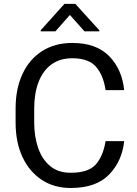

<svg xmlns="http://www.w3.org/2000/svg" viewBox="-20 -937 691 967"><path d="M511.7 -226.1H605.5Q594.7 -125 529.3 -57.6Q463.9 9.8 335.9 9.8Q252.4 9.8 190.2 -31.2Q127.9 -72.3 93.3 -146.2Q58.6 -220.2 58.6 -319.8V-390.6Q58.6 -490.2 93.3 -564.5Q127.9 -638.7 192.1 -679.7Q256.3 -720.7 344.2 -720.7Q464.8 -720.7 529.8 -654.3Q594.7 -587.9 605.5 -482.9H511.7Q501 -557.1 463.9 -600.3Q426.8 -643.6 344.2 -643.6Q281.2 -643.6 238.5 -612.1Q195.8 -580.6 174.1 -523.7Q152.3 -466.8 152.3 -391.6V-319.8Q152.3 -250 171.9 -192.6Q191.4 -135.3 231.9 -101.1Q272.5 -66.9 335.9 -66.9Q425.8 -66.9 462.6 -108.9Q499.5 -150.9 511.7 -226.1ZM359.4 -917.5 480.5 -784.2V-779.3H405.3L332 -861.8L259.3 -779.3H185.1V-784.7L304.7 -917.5Z"/></svg>

Font: RobotoDEMO
Style: Regular
Weight: 400
Designer: Christian Robertson
Foundry: Google
Version: Version 2.136